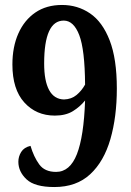

<svg xmlns="http://www.w3.org/2000/svg" viewBox="-20 -744 529 774"><path d="M199 10Q120 10 87 -21Q54 -52 54 -92Q54 -113 65.5 -131.5Q77 -150 103 -156Q116 -112 138 -81.5Q160 -51 206 -51Q262 -51 290 -122.5Q318 -194 323 -339Q303 -314 274 -296Q245 -278 201 -278Q126 -278 78 -331Q30 -384 30 -484Q30 -555 54 -609Q78 -663 122.5 -693.5Q167 -724 230 -724Q293 -724 343 -690Q393 -656 422 -581.5Q451 -507 451 -387Q451 -273 425 -183Q399 -93 343.5 -41.5Q288 10 199 10ZM238 -343Q268 -344 288.5 -361Q309 -378 323 -403Q322 -544 299.5 -602.5Q277 -661 237 -661Q158 -661 158 -488Q158 -418 178 -381Q198 -344 238 -343Z"/></svg>

Font: Noto Serif Khmer Condensed
Style: Bold
Weight: 700
Width: 3
Designer: Danh Hong and the Monotype Design Team
Foundry: Monotype Imaging Inc.
Version: Version 2.004; ttfautohint (v1.8.4.7-5d5b)